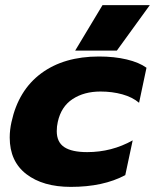

<svg xmlns="http://www.w3.org/2000/svg" viewBox="-20 -716 606 751"><path d="M381 -696H566L437 -518H274ZM18 -178Q18 -208 25 -239Q52 -363 141 -429Q230 -495 367 -495Q427 -495 475.5 -483.5Q524 -472 553 -451L524 -314Q498 -336 458.5 -347Q419 -358 373 -358Q309 -358 264 -328.5Q219 -299 206 -239Q202 -222 202 -203Q202 -160 231.5 -140.5Q261 -121 321 -121Q417 -121 499 -167L470 -31Q384 15 257 15Q148 15 83 -35Q18 -85 18 -178Z"/></svg>

Font: Prompt Bold
Style: Bold Italic
Weight: 700
Italic angle: -12°
Designer: Katatrad Team
Foundry: CadsonDemak
Version: Version 1.000